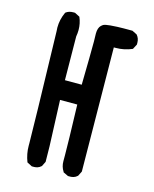

<svg xmlns="http://www.w3.org/2000/svg" viewBox="-113 -824 727 905"><g transform="rotate(15 250.0 -372.0)"><path d="M267.6 -85.9Q267.6 -143.6 261.7 -333H177.7L186.5 -108.4Q187.5 -73.2 187.5 -35.2V-33.2L175.8 -9.8Q166 -1 156.7 1.5Q147.5 3.9 141.6 3.9Q135.7 3.9 129.9 3.9L105.5 -8.8Q90.8 -46.9 90.8 -85.9V-98.6Q90.8 -166 78.1 -641.6Q77.1 -650.4 77.1 -659.2Q77.1 -698.2 93.8 -734.4L94.7 -736.3Q109.4 -748 130.9 -748Q133.8 -748 139.6 -748L164.1 -735.4Q176.8 -706.1 176.8 -673.8Q176.8 -658.2 173.8 -641.6L175.8 -428.7H257.8Q260.7 -581.1 260.7 -640.6L259.8 -678.7Q259.8 -707 273.4 -719.7L282.2 -726.6Q292 -731.4 315.4 -733.4Q350.6 -736.3 380.4 -736.3Q410.2 -736.3 420.9 -736.3H422.9L446.3 -724.6Q460 -709 460 -687.5Q460 -684.6 460 -678.7L447.3 -654.3Q409.2 -637.7 367.2 -637.7Q362.3 -637.7 358.4 -637.7L364.3 -33.2L352.5 -9.8Q342.8 -1 333.5 1.5Q324.2 3.9 318.4 3.9Q312.5 3.9 306.6 3.9L282.2 -7.8L281.2 -10.7Q267.6 -31.2 267.6 -58.6Z"/></g></svg>

Font: JasonHandwriting2
Style: SemiBold
Weight: 600
Version: Version 1.04.7